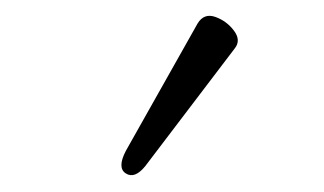

<svg xmlns="http://www.w3.org/2000/svg" viewBox="-20 -710 402 238"><path d="M160 -504Q147 -488 136 -495Q125 -502 136 -523L225 -681Q233 -694 247 -689Q261 -684 270 -672Q279 -660 271 -650Z"/></svg>

Font: Junicode Two Beta Condensed
Style: Italic
Weight: 400
Width: 3
Italic angle: -9°
Version: Version 1.053; ttfautohint (v1.8.4)